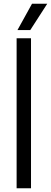

<svg xmlns="http://www.w3.org/2000/svg" viewBox="-20 -1014 274 1034"><path d="M69.5 0V-808H147V0ZM74 -852 152.5 -994H234.5L143 -852Z"/></svg>

Font: Encode Sans SemiCondensed SemiCondensed
Style: Regular
Weight: 400
Width: 4
Designer: Multiple Designers
Foundry: Impallari Type
Version: Version 3.000; ttfautohint (v1.8.3) -l 8 -r 50 -G 200 -x 14 